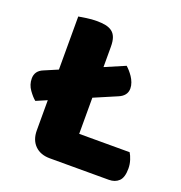

<svg xmlns="http://www.w3.org/2000/svg" viewBox="-115 -716 774 819"><g transform="rotate(20 272.0 -306.5)"><path d="M199 3Q156 3 131 -22Q106 -47 106 -90V-227L57 -206Q43 -217 26.5 -240Q10 -263 10 -291Q10 -326 45 -340L106 -366V-607Q117 -609 141 -612.5Q165 -616 187 -616Q210 -616 227.5 -612.5Q245 -609 257 -600Q269 -591 275 -575Q281 -559 281 -533V-441L372 -480Q379 -474 387 -465Q395 -456 402.5 -445Q410 -434 415 -420.5Q420 -407 420 -394Q420 -377 410.5 -365Q401 -353 384 -346L281 -302V-138H510Q517 -127 523 -108.5Q529 -90 529 -70Q529 -30 512 -13.5Q495 3 467 3Z"/></g></svg>

Font: Baloo Chettan
Style: Regular
Weight: 400
Designer: Maithili Shingre and Ek Type
Foundry: Ek Type
Version: Version 1.443;PS 1.000;hotconv 16.6.51;makeotf.lib2.5.65220;